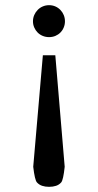

<svg xmlns="http://www.w3.org/2000/svg" viewBox="-20 -514 378 739"><path d="M229 127.9Q223.6 178.7 215.6 188Q207.5 197.3 195.6 201.2Q183.6 205.1 168.9 205.1Q154.3 205.1 142.3 201.2Q130.4 197.3 122.1 188Q113.8 178.7 107.9 127.9L145 -301.3H192.9ZM230 -432.1Q230 -419.4 225.3 -408.2Q220.7 -397 212.4 -388.7Q204.1 -380.4 192.9 -375.7Q181.6 -371.1 168.9 -371.1Q156.2 -371.1 144.8 -375.7Q133.3 -380.4 125 -388.7Q116.7 -397 111.8 -408.2Q106.9 -419.4 106.9 -432.1Q106.9 -444.8 111.8 -456.1Q116.7 -467.3 125 -475.8Q133.3 -484.4 144.8 -489.3Q156.2 -494.1 168.9 -494.1Q181.6 -494.1 192.9 -489.3Q204.1 -484.4 212.4 -475.8Q220.7 -467.3 225.3 -456.1Q230 -444.8 230 -432.1Z"/></svg>

Font: BabelStone Ogham
Style: Regular
Weight: 400
Designer: Andrew West
Foundry: BabelStone
Version: Version 2.02 March 14, 2022